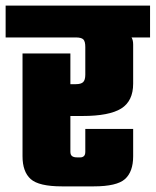

<svg xmlns="http://www.w3.org/2000/svg" viewBox="-40 -662 553 682"><path d="M40 -472H210V-123Q210 -112 216 -107.5Q222 -103 233 -103H246Q253 -103 258 -107.5Q263 -112 263 -123V-204H433V-107Q433 -52 404 -26Q375 0 293 0H180Q98 0 69 -26Q40 -52 40 -107ZM-20 -642H493V-529H382L406 -546Q419 -541 426 -531Q433 -521 433 -504V-365Q433 -303 390.5 -276.5Q348 -250 253 -250H197V-363H229Q248 -363 255.5 -370.5Q263 -378 263 -397V-495Q263 -515 256 -522Q249 -529 229 -529H-20Z"/></svg>

Font: Teko Light
Style: Bold
Weight: 700
Version: Version 2.000;gftools[0.9.28.dev9+g7d2139d.d20230707]